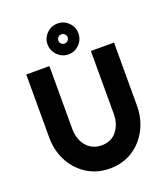

<svg xmlns="http://www.w3.org/2000/svg" viewBox="-166 -1042 1020 1170"><g transform="rotate(-20 344.5 -457.0)"><path d="M345 13Q261 13 196.8 -28Q132.5 -69 96.2 -138.2Q60 -207.5 60 -292V-700H210V-292Q210 -249.5 226 -214.2Q242 -179 272.2 -158Q302.5 -137 345 -137Q409.5 -137 444.2 -182.2Q479 -227.5 479 -292V-700H629V-292Q629 -207.5 593 -138.2Q557 -69 493 -28Q429 13 345 13ZM344.5 -727Q303.5 -727 274 -757Q244.5 -787 244.5 -828Q244.5 -868.5 274 -897.8Q303.5 -927 344.5 -927Q386 -927 415.2 -897.8Q444.5 -868.5 444.5 -828Q444.5 -786 415.2 -756.5Q386 -727 344.5 -727ZM344.5 -797Q357 -797 365.8 -806Q374.5 -815 374.5 -827.5Q374.5 -839.5 365.8 -848.2Q357 -857 344.5 -857Q332 -857 323.2 -848.2Q314.5 -839.5 314.5 -827.5Q314.5 -815 323.2 -806Q332 -797 344.5 -797Z"/></g></svg>

Font: Urbanist Black
Style: Regular
Weight: 900
Designer: Corey Hu
Foundry: Corey Hu
Version: Version 1.330; ttfautohint (v1.8.4.7-5d5b)